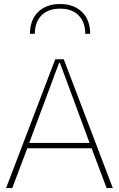

<svg xmlns="http://www.w3.org/2000/svg" viewBox="-20 -949 600 969"><path d="M283.2 -928.7Q213.9 -928.7 172.6 -888.7Q131.3 -848.6 131.3 -778.3H155.8Q155.8 -837.4 189.5 -871.3Q223.1 -905.3 283.2 -905.3Q343.3 -905.3 376.7 -871.3Q410.2 -837.4 410.2 -778.3H435.1Q435.1 -848.6 393.8 -888.7Q352.5 -928.7 283.2 -928.7ZM117.7 -200.7H442.4L518.1 0H549.3L301.8 -649.9H258.8L10.7 0H42ZM277.8 -630.9H282.7L432.1 -227.5H127.4Z"/></svg>

Font: Estedad VF
Style: Regular
Weight: 100
Designer: Amin Abedi
Version: Version 7.3